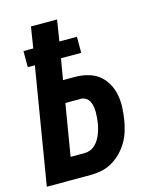

<svg xmlns="http://www.w3.org/2000/svg" viewBox="-111 -812 722 888"><g transform="rotate(-15 250.0 -367.5)"><path d="M2 0 94 -557H60V-634H107L123 -735H248L232 -634H316V-557H219L202 -457H258Q289 -457 318.5 -449.5Q348 -442 370.5 -425Q393 -408 408 -382.5Q423 -357 429 -328Q435 -299 434 -268.5Q433 -238 428 -207Q424 -181 416 -154.5Q408 -128 394 -104Q380 -80 360 -59.5Q340 -39 316 -25Q292 -11 265 -5.5Q238 0 212 0ZM144 -105H211Q225 -105 238 -110Q251 -115 261.5 -125Q272 -135 279.5 -147Q287 -159 292 -172Q297 -185 300.5 -198Q304 -211 306 -224Q308 -237 309 -250.5Q310 -264 310 -277Q310 -290 307.5 -303Q305 -316 299.5 -327Q294 -338 283 -345Q272 -352 259 -352H185Z"/></g></svg>

Font: Iosevka Term Curly Extrabold
Style: Italic
Weight: 800
Italic angle: -9°
Designer: Belleve Invis
Foundry: Belleve Invis
Version: Version 32.3.0